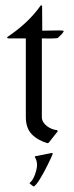

<svg xmlns="http://www.w3.org/2000/svg" viewBox="-20 -527 276 719"><path d="M136.7 -88.9Q136.7 -78.1 142.1 -69.6Q147.5 -61 155.8 -54.7Q164.1 -48.3 174.1 -44.4Q184.1 -40.5 193.4 -39.6L195.8 -37.6V-34.7L162.1 7.8L157.7 9.3Q120.1 -2 98.4 -24.9Q76.7 -47.9 76.7 -88.9V-383.3H10.7L6.8 -384.8L7.8 -388.7Q43.9 -412.6 75.7 -441.9Q107.4 -471.2 132.3 -506.3L135.3 -507.3L137.7 -504.4L138.2 -412.1Q153.3 -412.1 168.5 -412.6Q183.6 -413.1 198.7 -413.1Q204.1 -413.1 209.2 -412.8Q214.4 -412.6 219.2 -411.1Q215.8 -403.3 208.7 -396.5Q201.7 -389.6 195.8 -384.3Q181.2 -382.8 166.3 -382.8Q151.4 -382.8 136.7 -383.3ZM110.4 60.1 111.8 58.1 173.8 45.9 176.8 46.9 177.7 48.8Q175.8 53.7 170.9 64.5Q166 75.2 159.4 88.6Q152.8 102.1 145 116.5Q137.2 130.9 129.9 142.8Q122.6 154.8 116 162.8Q109.4 170.9 105.5 171.4Q101.6 168 97.7 165.3Q93.8 162.6 90.3 158.7Q96.2 154.3 101.6 146Q106.9 137.7 110.6 127.7Q114.3 117.7 116.5 107.9Q118.7 98.1 118.7 90.8Q118.7 83 116.7 75.4Q114.7 67.9 110.4 61Z"/></svg>

Font: CAT Linz
Style: Regular
Weight: 400
Designer: Peter Wiegel
Foundry: Peter Wiegel
Version: Version 1.08